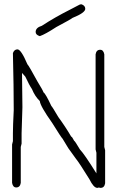

<svg xmlns="http://www.w3.org/2000/svg" viewBox="-20 -907 540 907"><path d="M62.5 -673.8Q79.6 -673.8 109.4 -603.5Q116.7 -596.2 156.2 -523.4Q184.1 -478 185.5 -470.7Q195.3 -464.8 222.7 -406.2Q225.1 -405.8 255.9 -353.5Q288.6 -309.1 316.4 -261.7Q320.3 -261.7 330.1 -242.2Q334 -241.2 357.4 -201.2Q378.9 -178.7 435.5 -87.9V-185.5Q435.5 -187.5 431.6 -201.2V-650.4Q435.1 -671.9 453.1 -671.9Q468.8 -671.9 472.7 -650.4V-212.9Q476.6 -199.2 476.6 -197.3V-41Q473.1 -19.5 455.1 -19.5Q450.7 -19.5 447.3 -21.5Q443.8 -19.5 439.5 -19.5Q422.4 -19.5 402.3 -60.5Q355 -137.2 337.9 -158.2L302.7 -207L275.4 -252Q270 -256.3 226.6 -326.2Q169.9 -406.2 168 -429.7Q145 -451.7 130.9 -486.3Q118.7 -503.9 99.6 -544.9L84 -562.5V-560.5Q85.9 -455.6 85.9 -400.4Q82 -297.9 82 -277.3V-228.5Q78.1 -214.8 78.1 -212.9V-43Q74.7 -21.5 56.6 -21.5Q41 -21.5 37.1 -43V-224.6Q37.1 -226.6 41 -240.2V-277.3Q41 -311.5 44.9 -386.7Q44.9 -493.2 41 -656.2Q47.4 -673.8 62.5 -673.8ZM365.2 -886.7Q382.8 -880.4 382.8 -865.2Q382.8 -846.7 322.3 -822.3Q317.9 -817.4 246.1 -779.3Q193.8 -745.1 168 -736.3Q148.4 -742.2 148.4 -755.9Q148.4 -776.4 177.7 -785.2Q238.8 -825.2 310.5 -861.3L355.5 -884.8Q358.9 -886.7 365.2 -886.7Z"/></svg>

Font: CEF Fonts CJK Mono
Style: Regular
Weight: 400
Designer: PartyBoss (派对大魔王)
Version: Release 2.25